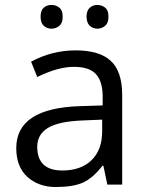

<svg xmlns="http://www.w3.org/2000/svg" viewBox="-20 -748 596 778"><path d="M231.9 -57.1Q307.6 -57.1 350.6 -98.6Q393.6 -140.1 394 -214.8V-263.2L313 -259.8Q216.8 -255.9 173.8 -229.5Q130.9 -203.1 130.9 -153.3Q130.9 -57.6 231.9 -57.1ZM475.1 -365.2V0H415L398.9 -76.2H395Q355.5 -25.4 315.4 -7.8Q275.4 9.8 206.1 9.8Q136.7 9.8 90.8 -31.2Q45.9 -72.3 45.9 -147.9Q45.9 -310.1 305.2 -317.9L396 -320.8V-354Q396.5 -417 369.1 -447.3Q341.8 -477.5 278.3 -477.1Q214.8 -477.1 130.9 -436L106 -498Q190.4 -543.9 286.6 -543.9Q382.8 -543.9 428.7 -501.5Q474.6 -459 475.1 -365.2ZM330.6 -680.7Q331.1 -705.6 343.8 -716.8Q356.4 -728 374.5 -728Q392.6 -728 406.2 -716.8Q419.9 -705.6 419.4 -680.7Q419.9 -655.3 406.2 -643.6Q392.6 -631.8 374.5 -631.8Q356.4 -631.8 343.8 -643.6Q331.1 -655.3 330.6 -680.7ZM144.5 -680.7Q144.5 -705.6 157.2 -716.8Q169.9 -728 188.5 -728Q207 -728 220.7 -716.8Q234.4 -705.6 233.9 -680.7Q234.4 -655.3 220.7 -643.6Q207 -631.8 188.5 -631.8Q169.9 -631.8 157.2 -643.6Q144.5 -655.3 144.5 -680.7Z"/></svg>

Font: OpenSans
Style: Regular
Weight: 400
Foundry: Ascender Corporation
Version: Version 1.10